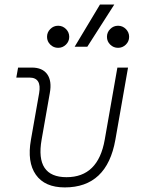

<svg xmlns="http://www.w3.org/2000/svg" viewBox="-20 -815 626 845"><path d="M265.1 9.8Q177.2 9.8 137.9 -45.9Q98.6 -101.6 116.2 -200.2L152.3 -405.3Q164.1 -473.6 109.4 -473.6H51.8L59.6 -517.6H120.1Q167 -517.6 188 -488Q209 -458.5 199.2 -405.3L163.1 -200.2Q134.3 -35.2 272.9 -35.2Q412.1 -35.2 440.9 -200.2L496.6 -517.6H543.5L487.8 -200.2Q450.7 9.8 265.1 9.8ZM308.6 -609.4 419.9 -794.9H482.9L364.3 -609.4ZM235.8 -604.5Q215.8 -604.5 201.4 -618.7Q187 -632.8 187 -652.8Q187 -672.9 201.4 -687.3Q215.8 -701.7 235.8 -701.7Q255.9 -701.7 270.3 -687.3Q284.7 -672.9 284.7 -652.8Q284.7 -632.8 270.3 -618.7Q255.9 -604.5 235.8 -604.5ZM499.5 -604.5Q479.5 -604.5 465.1 -618.7Q450.7 -632.8 450.7 -652.8Q450.7 -672.9 465.1 -687.3Q479.5 -701.7 499.5 -701.7Q519.5 -701.7 533.9 -687.3Q548.3 -672.9 548.3 -652.8Q548.3 -632.8 533.9 -618.7Q519.5 -604.5 499.5 -604.5Z"/></svg>

Font: Cascadia Mono ExtraLight
Style: Italic
Weight: 200
Italic angle: -10°
Monospace: yes
Designer: Aaron Bell
Foundry: Saja Typeworks
Version: Version 2404.023; ttfautohint (v1.8.4)